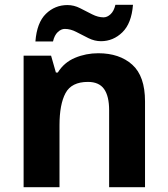

<svg xmlns="http://www.w3.org/2000/svg" viewBox="-20 -777 697 797"><path d="M388 -556Q476 -556 529 -508.5Q582 -461 582 -356V0H433V-319Q433 -378 412 -407.5Q391 -437 345 -437Q277 -437 252 -390.5Q227 -344 227 -257V0H78V-546H192L212 -476H220Q246 -518 291.5 -537Q337 -556 388 -556ZM127 -605Q133 -683 170.5 -719.5Q208 -756 260 -756Q287 -756 312.5 -743Q338 -730 362.5 -717.5Q387 -705 410 -705Q425 -705 439 -718Q453 -731 459 -757H532Q526 -680 488 -643Q450 -606 399 -606Q373 -606 347.5 -618.5Q322 -631 297.5 -644Q273 -657 249 -657Q234 -657 220 -644Q206 -631 200 -605Z"/></svg>

Font: Noto Sans Sora Sompeng
Style: Bold
Weight: 700
Designer: Monotype Design Team. David Williams.
Foundry: Monotype Imaging Inc.
Version: Version 2.101